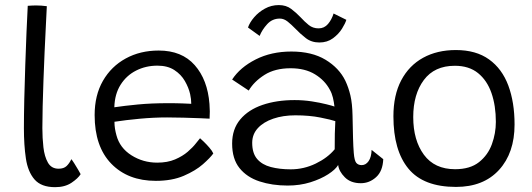

<svg xmlns="http://www.w3.org/2000/svg" viewBox="-20 -738 2146 775"><path d="M305.5 -35Q295 -18 268.5 -0.2Q242 17.5 202.5 17.5Q146.5 17.5 119.5 -13.5Q92.5 -44.5 84.5 -98.2Q76.5 -152 76.5 -220.5Q76.5 -270.5 78 -337.2Q79.5 -404 82 -474.8Q84.5 -545.5 87 -608.5Q89.5 -671.5 92 -714.5Q111 -716 126 -716Q146.5 -716 169 -713Q167.5 -680 165 -631.8Q162.5 -583.5 160 -527.8Q157.5 -472 155.5 -415.5Q153.5 -359 152.2 -308.5Q151 -258 151 -221Q151 -181.5 155.2 -143.8Q159.5 -106 173.5 -81.5Q187.5 -57 216.5 -57Q237.5 -57 248.8 -67.8Q260 -78.5 268 -95.5Q272 -91 280.2 -78Q288.5 -65 296 -52Q303.5 -39 305.5 -35Z M841 -118.5Q828.5 -101 799 -75Q769.5 -49 722 -28.5Q674.5 -8 609 -8Q496.5 -8 429.2 -77.2Q362 -146.5 362 -273.5Q362 -353.5 395.5 -411.8Q429 -470 487.5 -502Q546 -534 620.5 -534Q714 -534 766 -475Q818 -416 825.5 -318.5Q828 -288 826 -259Q818 -259.5 788 -260.8Q758 -262 721 -263Q684 -264 654.5 -264Q601.5 -264 544.5 -258.8Q487.5 -253.5 442 -246.5Q442 -232 444.2 -218.2Q446.5 -204.5 450 -192Q463.5 -141 510.5 -111.2Q557.5 -81.5 614.5 -81.5Q656 -81.5 686.5 -94.5Q717 -107.5 737.8 -125.5Q758.5 -143.5 770.5 -159Q782.5 -174.5 787.5 -180Q791.5 -176.5 802.8 -165.8Q814 -155 825.2 -142Q836.5 -129 841 -118.5ZM441.5 -305Q482 -311 536 -316.2Q590 -321.5 658.5 -321.5Q694 -321.5 718 -320.5Q742 -319.5 752 -319Q752 -337.5 747.5 -358Q741.5 -384.5 726.2 -411Q711 -437.5 683.8 -455.2Q656.5 -473 615.5 -473Q568.5 -473 529.5 -453.2Q490.5 -433.5 466.8 -396Q443 -358.5 441.5 -305Z M1141 11Q1078.5 11 1027.5 -5.8Q976.5 -22.5 946.8 -59.5Q917 -96.5 917 -158.5Q917 -217 949.8 -256Q982.5 -295 1039.5 -314.5Q1096.5 -334 1169 -334Q1204.5 -334 1238.5 -328.8Q1272.5 -323.5 1297.2 -317.2Q1322 -311 1330 -308Q1328 -326 1323.8 -343.8Q1319.5 -361.5 1311.5 -375.5Q1291.5 -413.5 1251.5 -438Q1211.5 -462.5 1153 -462.5Q1090 -462.5 1047.8 -435.8Q1005.5 -409 984 -372.5L917 -417Q949 -466 1012 -498Q1075 -530 1156 -530Q1239 -530 1294 -496.8Q1349 -463.5 1374 -412Q1387 -384.5 1394.5 -352.5Q1402 -320.5 1403 -271.5Q1404 -217 1405 -180.8Q1406 -144.5 1408 -120.5Q1410.5 -89.5 1418.2 -80.5Q1426 -71.5 1440 -71.5Q1456.5 -71.5 1467.8 -87.5Q1479 -103.5 1480 -133L1527 -95.5Q1525 -47 1498 -22.8Q1471 1.5 1436.5 1.5Q1395.5 1.5 1371.8 -22.5Q1348 -46.5 1345 -72Q1334 -53.5 1304.5 -34.5Q1275 -15.5 1232.8 -2.2Q1190.5 11 1141 11ZM1153.5 -54.5Q1206.5 -54.5 1254.5 -77.8Q1302.5 -101 1331 -135.5Q1331 -171.5 1331.5 -198.5Q1332 -225.5 1333.5 -249Q1318 -254.5 1273.5 -263.5Q1229 -272.5 1172 -272.5Q1122.5 -272.5 1083 -259Q1043.5 -245.5 1020.8 -220.8Q998 -196 998 -161.5Q998 -119.5 1018 -96.2Q1038 -73 1073.2 -63.8Q1108.5 -54.5 1153.5 -54.5ZM981 -627Q988 -647.5 1005.8 -668.2Q1023.5 -689 1049.2 -703.2Q1075 -717.5 1105.5 -717.5Q1135 -717.5 1155.5 -702Q1176 -686.5 1193.5 -668Q1209.5 -650.5 1226.2 -637Q1243 -623.5 1266 -623.5Q1289 -623.5 1304 -641.2Q1319 -659 1326.5 -683.5L1378 -658Q1374 -644 1360.5 -622.2Q1347 -600.5 1324 -583.5Q1301 -566.5 1269 -566.5Q1237 -566.5 1214 -584.5Q1191 -602.5 1172 -622.5Q1156.5 -638.5 1141.2 -650.8Q1126 -663 1109.5 -663Q1079 -663 1058.5 -640.5Q1038 -618 1028 -593Z M1820.5 16.5Q1689.5 16.5 1628.8 -57Q1568 -130.5 1568 -268.5Q1568 -354 1599.5 -413.8Q1631 -473.5 1687.8 -504.8Q1744.5 -536 1820 -536Q1901.5 -536 1954 -498.2Q2006.5 -460.5 2031.8 -392.8Q2057 -325 2057 -235.5Q2057 -120.5 1994.2 -52Q1931.5 16.5 1820.5 16.5ZM1817 -55Q1877.5 -55 1913.5 -83.5Q1949.5 -112 1965.5 -156Q1981.5 -200 1981.5 -246Q1981.5 -311.5 1963.8 -362.5Q1946 -413.5 1909.5 -443Q1873 -472.5 1816 -472.5Q1733.5 -472.5 1690.8 -415Q1648 -357.5 1648 -265.5Q1648 -172 1691 -113.5Q1734 -55 1817 -55Z"/></svg>

Font: Grandstander Light
Style: Regular
Weight: 300
Designer: Tyler Finck
Foundry: Etcetera Type Co
Version: Version 1.200; ttfautohint (v1.8.3)